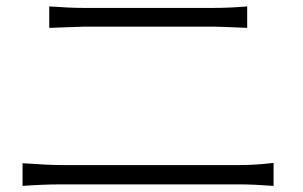

<svg xmlns="http://www.w3.org/2000/svg" viewBox="-20 -660 963 611"><path d="M51.8 -68.4V-140.6Q135.7 -134.8 168.9 -134.8H747.1Q793 -134.8 850.6 -141.6V-68.4Q785.2 -73.2 747.1 -73.2H168.9Q119.1 -73.2 51.8 -68.4ZM136.7 -571.3V-639.6Q202.1 -634.8 247.1 -634.8H659.2Q711.9 -634.8 766.6 -639.6V-571.3Q678.7 -575.2 659.2 -575.2H248Q241.2 -575.2 136.7 -571.3Z"/></svg>

Font: GenEi LateMin P v2
Style: Medium
Weight: 500
Designer: o_tamon (Modified)
Foundry: o_tamon / Adobe Systems Incorporated / FONT 910 / Philipp H. Poll
Version: Version 2.1;Original Version 1.004